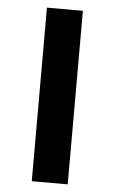

<svg xmlns="http://www.w3.org/2000/svg" viewBox="-52 -741 463 777"><g transform="rotate(5 180.0 -352.5)"><path d="M107 0V-705H253V0Z"/></g></svg>

Font: Nunito Sans 7pt SemiExpanded
Style: Bold
Weight: 700
Width: 6
Designer: Vernon Adams
Foundry: Vernon Adams
Version: Version 3.101;gftools[0.9.27]